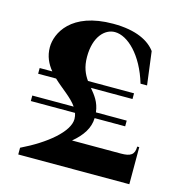

<svg xmlns="http://www.w3.org/2000/svg" viewBox="-106 -813 871 910"><g transform="rotate(15 329.5 -357.5)"><path d="M64 -33V0H609V-182H599C599 -142 580 -130 533 -130H293C340 -169 368 -211 369 -260H519V-288H368C362 -338 338 -366 315 -394H519V-422H293C274 -449 259 -481 259 -532C259 -631 308 -679 357 -679C420 -679 498 -605 537 -474H569L548 -637C517 -679 454 -715 339 -715C132 -715 77 -598 77 -530C77 -486 94 -451 118 -422H56V-394H144C184 -356 233 -325 259 -287H56V-260H273C276 -251 278 -241 278 -231C278 -169 184 -91 64 -33Z"/></g></svg>

Font: Sprat Condesed
Style: Bold
Weight: 700
Width: 3
Designer: Ethan Nakache
Foundry: Collletttivo
Version: Version 2.000;Glyphs 3.2 (3217)